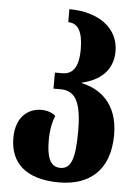

<svg xmlns="http://www.w3.org/2000/svg" viewBox="-55 -586 624 882"><g transform="rotate(5 256.5 -144.5)"><path d="M251 254C387 254 484 181 484 14C484 -135 394 -193 316 -209V-212C394 -230 457 -277 457 -369C457 -473 367 -543 229 -543V-483C274 -483 297 -445 297 -364C297 -273 265 -247 221 -247H188V-173H221C292 -173 318 -117 318 14C318 141 299 187 251 187C203 187 187 141 187 65C187 11 197 -25 207 -49C193 -62 168 -71 141 -71C87 -71 24 -35 24 69C24 181 95 254 251 254Z"/></g></svg>

Font: Noto Serif Georgian ExtraCondensed Black
Style: Regular
Weight: 900
Width: 2
Designer: Monotype Design Team, Akaki Razmadze
Foundry: Google LLC
Version: Version 2.003